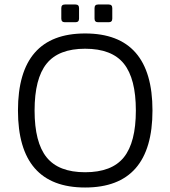

<svg xmlns="http://www.w3.org/2000/svg" viewBox="-20 -825 759 855"><path d="M359 10Q60 10 60 -333Q60 -676 359 -676Q659 -676 659 -333Q659 10 359 10ZM359 -58Q478 -58 531.5 -124.5Q585 -191 585 -333Q585 -475 531.5 -541.5Q478 -608 359 -608Q241 -608 187.5 -541.5Q134 -475 134 -333Q134 -191 187.5 -124.5Q241 -58 359 -58ZM417 -726Q401 -726 401 -742V-789Q401 -805 417 -805H464Q480 -805 480 -789V-742Q480 -726 464 -726ZM269 -726Q253 -726 253 -742V-789Q253 -805 269 -805H316Q332 -805 332 -789V-742Q332 -726 316 -726Z"/></svg>

Font: Pitagon Sans
Style: Regular
Weight: 400
Designer: Travis Tran
Foundry: Pitagon
Version: Version 1.001; ttfautohint (v1.8.4.7-5d5b);gftools[0.9.26]